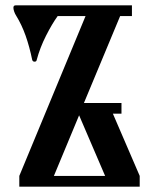

<svg xmlns="http://www.w3.org/2000/svg" viewBox="-20 -696 587 716"><path d="M40 -638Q36 -644 33 -652.5Q30 -661 30 -667Q30 -676 38 -676H472V-636H428L293 -312H433V-272H401L501 -40V0H52V-40L299 -636H195Q174 -607 151.5 -562.5Q129 -518 117 -473Q116 -466 109 -466Q102 -466 100 -473Q90 -522 75.5 -563Q61 -604 40 -638ZM372 -40 275 -266 181 -40Z"/></svg>

Font: Triodion
Style: Regular
Weight: 400
Version: Version 1.201; ttfautohint (v1.8.4.7-5d5b)